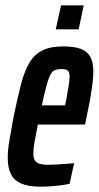

<svg xmlns="http://www.w3.org/2000/svg" viewBox="-20 -692 370 720"><path d="M131 8Q86 8 59 -4Q32 -16 20.5 -40Q9 -64 9 -100Q9 -129 15.5 -167.5Q22 -206 31 -254Q46 -326 59 -376.5Q72 -427 91 -458Q110 -489 140 -503.5Q170 -518 217 -518Q259 -518 283.5 -508.5Q308 -499 319 -478.5Q330 -458 330 -424Q330 -406 327 -380.5Q324 -355 318.5 -323.5Q313 -292 305 -255L299 -225H122Q114 -185 109.5 -159.5Q105 -134 105 -116Q105 -99 111 -90Q117 -81 129.5 -77.5Q142 -74 160 -74Q171 -74 189.5 -75Q208 -76 227.5 -77.5Q247 -79 258 -80L241 -3Q229 0 210.5 2.5Q192 5 171.5 6.5Q151 8 131 8ZM137 -297H224L228 -316Q233 -343 237 -367.5Q241 -392 241 -405Q241 -417 237.5 -423Q234 -429 227.5 -431Q221 -433 210 -433Q196 -433 186.5 -429.5Q177 -426 169.5 -412.5Q162 -399 154.5 -371.5Q147 -344 137 -297ZM189 -582 209 -672H294L275 -582Z"/></svg>

Font: Saira UltraCondensed
Style: Bold Italic
Weight: 700
Width: 1
Italic angle: -12°
Designer: Hector Gatti with collaboration of the Omnibus-Type team
Foundry: Omnibus-Type
Version: Version 1.101